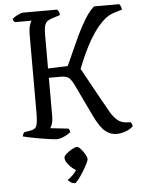

<svg xmlns="http://www.w3.org/2000/svg" viewBox="-62 -753 771 1049"><g transform="rotate(-5 323.5 -228.5)"><path d="M227 0Q218 0 193 -3.5Q168 -7 137.5 -12Q107 -17 81.5 -22.5Q56 -28 45 -31Q45 -39 48.5 -45Q52 -51 55 -54L82 -58Q115 -62 122.5 -82Q130 -102 130 -153V-577Q130 -612 136 -632Q142 -652 148 -657H56Q53 -659 49.5 -663.5Q46 -668 45 -675Q50 -681 62 -688Q74 -695 86 -700Q98 -705 104 -705H291Q296 -701 300 -693Q304 -685 304 -674L263 -661Q247 -656 236 -649Q225 -642 219.5 -625.5Q214 -609 214 -575V-389L322 -393Q333 -415 351.5 -457.5Q370 -500 393 -549Q416 -598 442 -640.5Q468 -683 494 -705H632Q636 -701 640 -692.5Q644 -684 644 -674L601 -661Q569 -652 541 -626Q513 -600 489 -565.5Q465 -531 446 -494Q427 -457 413 -424.5Q399 -392 391 -371L491 -190Q511 -154 528 -124.5Q545 -95 566 -77Q587 -59 619 -58L639 -57Q641 -54 644 -48Q647 -42 647 -34Q630 -17 603.5 -8.5Q577 0 556 0Q523 0 494.5 -23Q466 -46 435 -111L351 -287Q336 -317 322.5 -327.5Q309 -338 278 -338H214V-128Q214 -103 208.5 -86Q203 -69 197 -63L297 -52Q299 -50 301.5 -44.5Q304 -39 304 -31Q289 -19 267 -9.5Q245 0 227 0ZM307 248Q293 248 282.5 240.5Q272 233 268 227Q279 220 293.5 206.5Q308 193 318 177Q298 166 279.5 144.5Q261 123 261 105Q261 96 275 83.5Q289 71 306.5 61.5Q324 52 334 52Q342 52 354.5 65.5Q367 79 376.5 96Q386 113 386 123Q386 130 376 150Q366 170 351.5 193Q337 216 324 232Q311 248 307 248Z"/></g></svg>

Font: Texturina 72pt
Style: Regular
Weight: 400
Designer: Guillermo Torres Carreño
Foundry: Omnibus-Type
Version: Version 1.002; ttfautohint (v1.8.3)